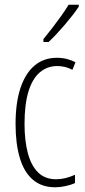

<svg xmlns="http://www.w3.org/2000/svg" viewBox="-20 -784 360 814"><path d="M214 10Q157 10 119.5 -22Q82 -54 64 -114.5Q46 -175 46 -258Q46 -349 67 -411.5Q88 -474 127 -506.5Q166 -539 221 -539Q244 -539 263.5 -534Q283 -529 300 -520L287 -488Q272 -496 256 -500Q240 -504 223 -504Q180 -504 148.5 -477Q117 -450 100.5 -395.5Q84 -341 84 -259Q84 -188 98 -135Q112 -82 141.5 -53Q171 -24 218 -24Q238 -24 258 -29Q278 -34 298 -43V-8Q281 0 257.5 5Q234 10 214 10ZM314 -756Q303 -739 287 -718.5Q271 -698 253 -677Q235 -656 218 -638Q201 -620 186 -606H164V-618Q186 -645 204 -668.5Q222 -692 238.5 -715Q255 -738 271 -764H314Z"/></svg>

Font: Noto Sans Khmer ExtraCondensed ExtraLight
Style: Regular
Weight: 250
Width: 2
Designer: Danh Hong and the Monotype Design Team
Foundry: Monotype Imaging Inc.
Version: Version 2.004